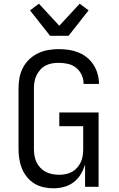

<svg xmlns="http://www.w3.org/2000/svg" viewBox="-20 -1008 640 1036"><path d="M268 8Q241 8 214.5 2Q188 -4 165 -18Q142 -32 125 -53.5Q108 -75 98 -99.5Q88 -124 84 -151Q80 -178 80 -205V-530Q80 -559 85 -587.5Q90 -616 103.5 -642Q117 -668 138 -688Q159 -708 185 -720.5Q211 -733 240 -738Q269 -743 297 -743Q324 -743 351 -739Q378 -735 403 -725Q428 -715 449 -698Q470 -681 484.5 -658.5Q499 -636 506.5 -609.5Q514 -583 514 -557V-555H431V-556Q431 -581 420.5 -604Q410 -627 390.5 -642.5Q371 -658 346.5 -663.5Q322 -669 297 -669Q279 -669 261 -666Q243 -663 226.5 -654.5Q210 -646 197.5 -632Q185 -618 177 -601.5Q169 -585 166 -567Q163 -549 163 -530V-205Q163 -186 166 -168Q169 -150 177 -133Q185 -116 198 -102.5Q211 -89 227.5 -80.5Q244 -72 262.5 -68.5Q281 -65 299 -65Q317 -65 335 -68.5Q353 -72 369 -81Q385 -90 397 -104Q409 -118 416.5 -134.5Q424 -151 426.5 -169Q429 -187 429 -205V-327H300V-401H512V0H439V-121Q431 -93 415.5 -67.5Q400 -42 377 -24.5Q354 -7 325.5 0.5Q297 8 268 8ZM250 -815 142 -952 190 -988 300 -869 410 -988 458 -952 350 -815Z"/></svg>

Font: Iosevka Fixed Extended
Style: Regular
Weight: 400
Width: 7
Monospace: yes
Designer: Belleve Invis
Foundry: Belleve Invis
Version: Version 24.1.1; ttfautohint (v1.8.4)